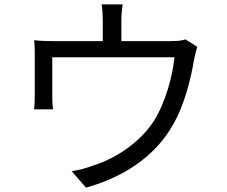

<svg xmlns="http://www.w3.org/2000/svg" viewBox="-20 -821 1040 878"><path d="M828 -641C815 -636 796 -633 759 -633H535V-726C535 -747 536 -770 541 -801H445C449 -770 450 -747 450 -726V-633H229C194 -633 165 -634 136 -637C139 -615 139 -581 139 -560V-384C139 -365 138 -338 136 -321H223C220 -336 219 -362 219 -380V-559H778C769 -473 737 -352 683 -267C622 -172 512 -98 412 -66C380 -54 342 -43 308 -38L373 37C556 -13 694 -115 769 -247C825 -342 854 -467 867 -547C871 -566 877 -592 882 -607Z"/></svg>

Font: Source Han Sans KR Regular
Style: Regular
Weight: 400
Designer: Ryoko NISHIZUKA (kana & ideographs); Paul D. Hunt (Latin, Greek & Cyrillic); Wenlong ZHANG (bopomofo); Sandoll Communica
Foundry: Adobe Systems Incorporated
Version: Version 1.004;PS 1.004;hotconv 1.0.82;makeotf.lib2.5.63406